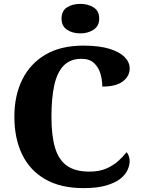

<svg xmlns="http://www.w3.org/2000/svg" viewBox="-20 -959 730 989"><path d="M410 10Q292 10 212.5 -36Q133 -82 93.5 -164.5Q54 -247 54 -358Q54 -466 94.5 -548.5Q135 -631 214 -677.5Q293 -724 409 -724Q490 -724 542.5 -708Q595 -692 621.5 -665.5Q648 -639 648 -606Q648 -567 613 -540Q578 -513 507 -513Q507 -546 497.5 -579Q488 -612 464.5 -634Q441 -656 400 -656Q342 -656 308 -621Q274 -586 259.5 -519.5Q245 -453 245 -358Q245 -259 264 -196.5Q283 -134 326 -104.5Q369 -75 440 -75Q492 -75 528 -91Q564 -107 589.5 -130Q615 -153 632 -175Q639 -168 643.5 -155Q648 -142 648 -130Q648 -108 637 -83.5Q626 -59 599.5 -38Q573 -17 526.5 -3.5Q480 10 410 10ZM394 -787Q353 -787 325 -806Q297 -825 297 -863Q297 -903 325 -921Q353 -939 394 -939Q433 -939 462 -921Q491 -903 491 -863Q491 -825 462 -806Q433 -787 394 -787Z"/></svg>

Font: Noto Serif Bengali ExtraBold
Style: Regular
Weight: 800
Designer: Juan Bruce, Universal Thirst, Indian Type Foundry and the Monotype Design Team.
Foundry: Monotype Imaging Inc.
Version: Version 2.003